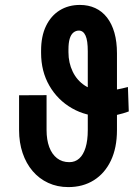

<svg xmlns="http://www.w3.org/2000/svg" viewBox="-20 -741 556 771"><path d="M493.7 -391.6 497.1 -293.5Q476.1 -285.6 449.5 -279.5Q422.9 -273.4 397.9 -273.4Q326.2 -273.4 268.8 -306.4Q211.4 -339.4 178.2 -397Q145 -454.6 145 -528.3V-537.6Q145 -595.7 164.8 -636.7Q184.6 -677.7 219.7 -699.5Q254.9 -721.2 300.8 -721.2Q335 -721.2 362.5 -708.5Q390.1 -695.8 409.7 -670.7Q429.2 -645.5 439.5 -609.4Q449.7 -573.2 449.7 -526.9V-218.8Q449.7 -147.5 425.3 -96.2Q400.9 -44.9 356.9 -17.3Q313 10.3 254.4 10.3Q210 10.3 173.6 -6.6Q137.2 -23.4 111.1 -54Q85 -84.5 70.8 -126.5Q56.6 -168.5 56.6 -218.8V-358.4L167 -358.9V-218.8Q167 -179.7 177.7 -150.6Q188.5 -121.6 209 -105.7Q229.5 -89.8 258.3 -89.8Q281.7 -89.8 298.1 -104.5Q314.5 -119.1 323.5 -147.9Q332.5 -176.8 332.5 -218.8V-534.7Q332.5 -556.6 330.3 -572.3Q328.1 -587.9 323.5 -598.1Q318.8 -608.4 312 -613.3Q305.2 -618.2 296.9 -618.2Q284.7 -618.2 274.9 -610.4Q265.1 -602.5 260 -585.9Q254.9 -569.3 254.9 -542V-531.2Q254.9 -488.8 272 -453.4Q289.1 -418 321 -397.2Q353 -376.5 397.9 -376.5Q422.4 -376.5 447 -381.1Q471.7 -385.7 493.7 -391.6Z"/></svg>

Font: Roboto Condensed Medium
Style: Regular
Weight: 500
Designer: Christian Robertson
Foundry: Google
Version: Version 3.0